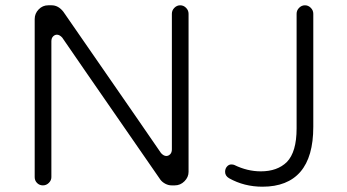

<svg xmlns="http://www.w3.org/2000/svg" viewBox="-20 -709 1309 725"><path d="M1163 -230Q1163 -117 1114.5 -60.5Q1066 -4 971 -4Q902 -4 845 -36Q830 -45 830 -60Q830 -72 837 -80Q844 -88 853 -88Q861 -88 865 -86Q914 -62 965 -62Q1027 -62 1063 -97Q1100 -135 1100 -224V-657Q1100 -670 1109.5 -679.5Q1119 -689 1131.5 -689Q1144 -689 1153.5 -679.5Q1163 -670 1163 -657ZM174 -40Q174 -28 164.5 -18.5Q155 -9 142 -9Q129 -9 120 -18Q111 -27 111 -40V-637Q111 -658 126 -673.5Q141 -689 162 -689H175Q200 -689 219 -665Q588 -132 588 -131Q598 -120 608 -120Q616 -120 622.5 -126.5Q629 -133 629 -145V-657Q629 -670 638.5 -679.5Q648 -689 660.5 -689Q673 -689 682.5 -679.5Q692 -670 692 -657V-60Q692 -40 676.5 -24.5Q661 -9 640 -9H628Q616 -9 604.5 -15Q593 -21 586 -30Q215 -566 215 -567Q205 -578 195 -578Q187 -578 180.5 -571.5Q174 -565 174 -553Z"/></svg>

Font: Kurewa Gothic CJK TC Regular
Style: Regular
Weight: 400
Designer: Max Yao
Foundry: Max-Everyday
Version: Version 1.071; ttfautohint (v1.8.3)